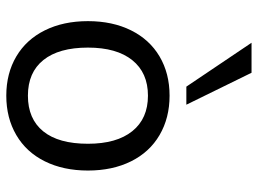

<svg xmlns="http://www.w3.org/2000/svg" viewBox="-122 -670 800 595"><g transform="rotate(90 277.5 -373.0)"><path d="M46 -246Q46 -322 74.5 -379.5Q103 -437 155.5 -468Q208 -499 277 -499Q346 -499 399 -468Q452 -437 480.5 -379.5Q509 -322 509 -246Q509 -170 480.5 -112.5Q452 -55 399 -24Q346 7 277 7Q208 7 155.5 -24Q103 -55 74.5 -112.5Q46 -170 46 -246ZM426 -246Q426 -335 387 -383.5Q348 -432 277 -432Q206 -432 167 -383.5Q128 -335 128 -246Q128 -156 166.5 -108Q205 -60 277 -60Q349 -60 387.5 -107.5Q426 -155 426 -246ZM249 -551 113 -753H206L305 -551Z"/></g></svg>

Font: wassup Sans
Style: Regular
Weight: 400
Version: Version 2.001